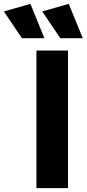

<svg xmlns="http://www.w3.org/2000/svg" viewBox="-121 -971 447 991"><path d="M67 0V-710H230V0ZM190 -774 97 -912 234 -951 306 -774ZM-8 -774 -101 -912 36 -951 108 -774Z"/></svg>

Font: Livvic
Style: Bold
Weight: 700
Designer: Jacques Le Bailly, Baron von Fonthausen
Version: Version 1.001; ttfautohint (v1.8.2)